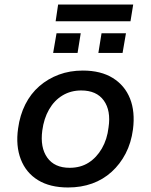

<svg xmlns="http://www.w3.org/2000/svg" viewBox="-20 -820 667 849"><path d="M281 9Q201 9 148 -23.5Q95 -56 72 -115.5Q49 -175 60 -252Q68 -311 92 -358.5Q116 -406 154 -439Q192 -472 240.5 -490Q289 -508 346 -508Q426 -508 479 -475Q532 -442 555 -384Q578 -326 568 -248Q560 -188 535.5 -141Q511 -94 473.5 -60Q436 -26 387.5 -8.5Q339 9 281 9ZM288 -78Q336 -78 371.5 -100.5Q407 -123 430.5 -163.5Q454 -204 460 -257Q471 -331 439 -375.5Q407 -420 339 -420Q293 -420 256.5 -398Q220 -376 197 -336Q174 -296 167 -243Q157 -168 189 -123Q221 -78 288 -78ZM226 -726 237 -800H569L557 -726ZM215 -586 230 -673H337L323 -586ZM415 -586 429 -673H537L522 -586Z"/></svg>

Font: Nunito Sans 7pt SemiBold
Style: Italic
Weight: 600
Italic angle: -9°
Designer: Vernon Adams
Foundry: Vernon Adams
Version: Version 3.101;gftools[0.9.27]